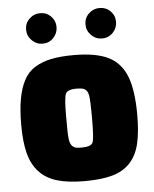

<svg xmlns="http://www.w3.org/2000/svg" viewBox="-53 -771 659 821"><g transform="rotate(-5 277.0 -361.0)"><path d="M404.8 -596.2Q377.9 -596.2 358.4 -615.7Q338.9 -635.3 338.9 -662.1Q338.9 -689.5 358.4 -708.3Q377.9 -727.1 404.8 -727.1Q432.1 -727.1 451.2 -708.3Q470.2 -689.5 470.2 -662.1Q470.2 -635.3 451.2 -615.7Q432.1 -596.2 404.8 -596.2ZM149.9 -596.2Q123 -596.2 103.5 -615.7Q84 -635.3 84 -662.1Q84 -689.5 103.5 -708.3Q123 -727.1 149.9 -727.1Q177.2 -727.1 196 -708.3Q214.8 -689.5 214.8 -662.1Q214.8 -635.3 196 -615.7Q177.2 -596.2 149.9 -596.2ZM276.9 -139.2Q317.4 -139.2 324.7 -156Q332 -172.9 332 -257.8Q332 -342.3 327.6 -361.3Q322.3 -384.3 303.2 -389.6Q293.9 -392.1 276.9 -392.1Q237.3 -392.1 229.7 -373.8Q222.2 -355.5 222.2 -279.8Q222.2 -228.5 222.7 -212.4Q223.6 -171.4 230.5 -159.2Q233.4 -152.3 240.2 -147Q247.1 -141.6 255.1 -140.4Q263.2 -139.2 276.9 -139.2ZM276.9 4.9Q206.1 4.9 158.9 -9.3Q111.8 -23.4 82.3 -55.7Q52.7 -87.9 40.3 -136.7Q27.8 -185.5 27.8 -257.8Q27.8 -323.7 36.4 -370.1Q44.9 -416.5 62.3 -449.2Q79.6 -481.9 109.9 -500.7Q140.1 -519.5 180.4 -527.8Q220.7 -536.1 276.9 -536.1Q371.6 -536.1 424.8 -510.3Q478 -484.4 502 -424.6Q525.9 -364.7 525.9 -257.8Q525.9 -182.6 513.9 -133.3Q502 -84 472.7 -52.7Q443.4 -21.5 396.5 -8.3Q349.6 4.9 276.9 4.9Z"/></g></svg>

Font: Squarion Black
Style: Regular
Weight: 900
Designer: Natanael Gama
Version: Version 1.00;September 12, 2019;FontCreator 11.5.0.2425 64-b